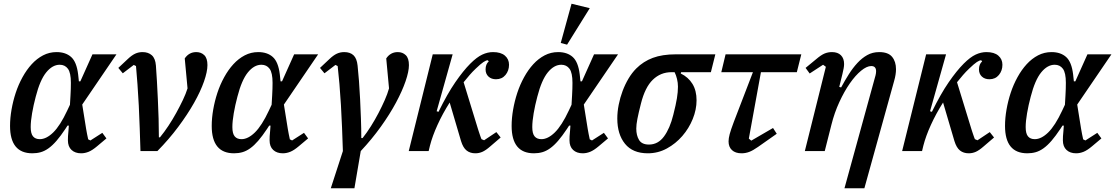

<svg xmlns="http://www.w3.org/2000/svg" viewBox="-20 -812 5994 1032"><path d="M422 -250 443 -119Q445 -106 448 -91.5Q451 -77 454 -63L466 -57L530 -98L552 -68L502 -26Q476 -4 456 4Q436 12 416 12Q384 12 364.5 -6Q345 -24 345 -58Q345 -68 345.5 -80Q346 -92 348 -109L350 -137H343L332 -120Q306 -81 284 -55.5Q262 -30 241 -15Q220 0 199 6Q178 12 154 12Q34 12 34 -135Q34 -177 42 -223Q50 -269 64.5 -313Q79 -357 101 -397Q123 -437 150.5 -467Q178 -497 211.5 -514.5Q245 -532 284 -532Q333 -532 362.5 -505.5Q392 -479 400 -412L404 -375H412L477 -520H606ZM194 -64Q229 -64 266 -100Q303 -136 341 -217L356 -249L359 -301Q360 -318 360.5 -334.5Q361 -351 361 -367Q361 -421 345 -442.5Q329 -464 301 -464Q262 -464 228.5 -423Q195 -382 172 -292Q160 -247 152.5 -203.5Q145 -160 145 -129Q145 -94 157.5 -79Q170 -64 194 -64Z M735 0Q733 -61 731 -123Q729 -185 726 -244.5Q723 -304 719 -358Q715 -412 711 -457L699 -463L640 -418L616 -447L666 -494Q688 -515 706.5 -523.5Q725 -532 746 -532Q777 -532 796 -515Q815 -498 818 -460Q821 -423 823.5 -376Q826 -329 828.5 -278Q831 -227 832.5 -174.5Q834 -122 834 -74H840Q863 -102 885.5 -136Q908 -170 927.5 -205.5Q947 -241 963 -274.5Q979 -308 988 -337L973 -498Q996 -532 1035 -532Q1061 -532 1078 -515.5Q1095 -499 1095 -462Q1095 -427 1076.5 -374Q1058 -321 1023 -259Q988 -197 938 -130Q888 -63 826 0Z M1506 -250 1527 -119Q1529 -106 1532 -91.5Q1535 -77 1538 -63L1550 -57L1614 -98L1636 -68L1586 -26Q1560 -4 1540 4Q1520 12 1500 12Q1468 12 1448.5 -6Q1429 -24 1429 -58Q1429 -68 1429.5 -80Q1430 -92 1432 -109L1434 -137H1427L1416 -120Q1390 -81 1368 -55.5Q1346 -30 1325 -15Q1304 0 1283 6Q1262 12 1238 12Q1118 12 1118 -135Q1118 -177 1126 -223Q1134 -269 1148.5 -313Q1163 -357 1185 -397Q1207 -437 1234.5 -467Q1262 -497 1295.5 -514.5Q1329 -532 1368 -532Q1417 -532 1446.5 -505.5Q1476 -479 1484 -412L1488 -375H1496L1561 -520H1690ZM1278 -64Q1313 -64 1350 -100Q1387 -136 1425 -217L1440 -249L1443 -301Q1444 -318 1444.5 -334.5Q1445 -351 1445 -367Q1445 -421 1429 -442.5Q1413 -464 1385 -464Q1346 -464 1312.5 -423Q1279 -382 1256 -292Q1244 -247 1236.5 -203.5Q1229 -160 1229 -129Q1229 -94 1241.5 -79Q1254 -64 1278 -64Z M1823 0Q1821 -63 1818.5 -126Q1816 -189 1812.5 -248Q1809 -307 1804.5 -360.5Q1800 -414 1795 -457L1783 -463L1724 -418L1700 -447L1750 -494Q1772 -515 1790.5 -523.5Q1809 -532 1830 -532Q1862 -532 1880 -515Q1898 -498 1902 -460Q1906 -423 1909.5 -377Q1913 -331 1915.5 -280Q1918 -229 1920 -175Q1922 -121 1922 -70H1929Q1952 -99 1974 -134Q1996 -169 2014.5 -204.5Q2033 -240 2048 -274Q2063 -308 2071 -337L2056 -498Q2079 -532 2118 -532Q2144 -532 2161 -515.5Q2178 -499 2178 -462Q2178 -428 2160 -375.5Q2142 -323 2108.5 -260.5Q2075 -198 2027 -131Q1979 -64 1919 0L1885 200H1758Z M2306 -520H2413L2327 -214L2337 -211Q2384 -307 2427 -369.5Q2470 -432 2508 -470Q2543 -505 2572 -518.5Q2601 -532 2630 -532Q2672 -532 2694 -513Q2716 -494 2716 -464Q2716 -432 2697 -409Q2678 -386 2646 -386Q2621 -386 2605.5 -400.5Q2590 -415 2590 -439Q2590 -467 2607 -482L2602 -488H2601Q2593 -488 2578.5 -478.5Q2564 -469 2537 -443Q2520 -427 2504 -408.5Q2488 -390 2472 -370L2549 -119Q2550 -116 2552.5 -108Q2555 -100 2558 -91.5Q2561 -83 2563.5 -75.5Q2566 -68 2568 -64L2582 -58L2648 -102L2671 -73L2615 -25Q2591 -4 2573 4Q2555 12 2535 12Q2507 12 2488 -3Q2469 -18 2458 -54L2397 -261Q2359 -201 2331.5 -140.5Q2304 -80 2291 -29L2284 0H2177Z M3118 -250 3139 -119Q3141 -106 3144 -91.5Q3147 -77 3150 -63L3162 -57L3226 -98L3248 -68L3198 -26Q3172 -4 3152 4Q3132 12 3112 12Q3080 12 3060.5 -6Q3041 -24 3041 -58Q3041 -68 3041.5 -80Q3042 -92 3044 -109L3046 -137H3039L3028 -120Q3002 -81 2980 -55.5Q2958 -30 2937 -15Q2916 0 2895 6Q2874 12 2850 12Q2730 12 2730 -135Q2730 -177 2738 -223Q2746 -269 2760.5 -313Q2775 -357 2797 -397Q2819 -437 2846.5 -467Q2874 -497 2907.5 -514.5Q2941 -532 2980 -532Q3029 -532 3058.5 -505.5Q3088 -479 3096 -412L3100 -375H3108L3173 -520H3302ZM2890 -64Q2925 -64 2962 -100Q2999 -136 3037 -217L3052 -249L3055 -301Q3056 -318 3056.5 -334.5Q3057 -351 3057 -367Q3057 -421 3041 -442.5Q3025 -464 2997 -464Q2958 -464 2924.5 -423Q2891 -382 2868 -292Q2856 -247 2848.5 -203.5Q2841 -160 2841 -129Q2841 -94 2853.5 -79Q2866 -64 2890 -64ZM3052 -792 3150 -768 3028 -572 2994 -581Z M3641 -424 3639 -417Q3680 -397 3702 -361Q3724 -325 3724 -273Q3724 -223 3703.5 -172.5Q3683 -122 3647.5 -81Q3612 -40 3564.5 -14Q3517 12 3462 12Q3381 12 3339.5 -39Q3298 -90 3298 -175Q3298 -211 3305.5 -249Q3313 -287 3326.5 -323Q3340 -359 3358.5 -390Q3377 -421 3400 -444Q3438 -482 3489 -501Q3540 -520 3613 -520H3825L3801 -424ZM3468 -35Q3517 -35 3549 -78.5Q3581 -122 3599 -195Q3613 -250 3618.5 -284Q3624 -318 3624 -346Q3624 -367 3619 -387.5Q3614 -408 3606 -424H3589Q3531 -424 3489 -383.5Q3447 -343 3425 -255Q3412 -204 3406 -173Q3400 -142 3400 -121Q3400 -84 3415 -59.5Q3430 -35 3468 -35Z M3880 -520H4287L4263 -424H4070L4005 -67L4018 -56L4135 -124L4155 -93L4054 -22Q4027 -3 4007 4.5Q3987 12 3966 12Q3933 12 3914.5 -5Q3896 -22 3896 -52Q3896 -61 3897.5 -70Q3899 -79 3902 -91Q3905 -103 3910.5 -118.5Q3916 -134 3924 -156L4027 -424H3857Z M4419 -453 4404 -464 4332 -417 4310 -447 4367 -494Q4394 -517 4412.5 -524.5Q4431 -532 4452 -532Q4483 -532 4500 -515Q4517 -498 4517 -468Q4517 -457 4514.5 -444Q4512 -431 4508 -414L4491 -345L4501 -342Q4521 -379 4542.5 -413Q4564 -447 4588.5 -473.5Q4613 -500 4641.5 -516Q4670 -532 4706 -532Q4754 -532 4775 -506.5Q4796 -481 4796 -440Q4796 -426 4793.5 -410Q4791 -394 4786 -377L4626 200H4519L4686 -407Q4689 -419 4689 -429Q4689 -457 4663 -457Q4639 -457 4608.5 -432Q4578 -407 4548 -364Q4518 -321 4491.5 -263.5Q4465 -206 4449 -142L4413 0H4306Z M4958 -520H5065L4979 -214L4989 -211Q5036 -307 5079 -369.5Q5122 -432 5160 -470Q5195 -505 5224 -518.5Q5253 -532 5282 -532Q5324 -532 5346 -513Q5368 -494 5368 -464Q5368 -432 5349 -409Q5330 -386 5298 -386Q5273 -386 5257.5 -400.5Q5242 -415 5242 -439Q5242 -467 5259 -482L5254 -488H5253Q5245 -488 5230.5 -478.5Q5216 -469 5189 -443Q5172 -427 5156 -408.5Q5140 -390 5124 -370L5201 -119Q5202 -116 5204.5 -108Q5207 -100 5210 -91.5Q5213 -83 5215.5 -75.5Q5218 -68 5220 -64L5234 -58L5300 -102L5323 -73L5267 -25Q5243 -4 5225 4Q5207 12 5187 12Q5159 12 5140 -3Q5121 -18 5110 -54L5049 -261Q5011 -201 4983.5 -140.5Q4956 -80 4943 -29L4936 0H4829Z M5770 -250 5791 -119Q5793 -106 5796 -91.5Q5799 -77 5802 -63L5814 -57L5878 -98L5900 -68L5850 -26Q5824 -4 5804 4Q5784 12 5764 12Q5732 12 5712.5 -6Q5693 -24 5693 -58Q5693 -68 5693.5 -80Q5694 -92 5696 -109L5698 -137H5691L5680 -120Q5654 -81 5632 -55.5Q5610 -30 5589 -15Q5568 0 5547 6Q5526 12 5502 12Q5382 12 5382 -135Q5382 -177 5390 -223Q5398 -269 5412.5 -313Q5427 -357 5449 -397Q5471 -437 5498.5 -467Q5526 -497 5559.5 -514.5Q5593 -532 5632 -532Q5681 -532 5710.5 -505.5Q5740 -479 5748 -412L5752 -375H5760L5825 -520H5954ZM5542 -64Q5577 -64 5614 -100Q5651 -136 5689 -217L5704 -249L5707 -301Q5708 -318 5708.5 -334.5Q5709 -351 5709 -367Q5709 -421 5693 -442.5Q5677 -464 5649 -464Q5610 -464 5576.5 -423Q5543 -382 5520 -292Q5508 -247 5500.5 -203.5Q5493 -160 5493 -129Q5493 -94 5505.5 -79Q5518 -64 5542 -64Z"/></svg>

Font: IBM Plex Serif Medm
Style: Italic
Weight: 500
Italic angle: -14°
Designer: Mike Abbink, Paul van der Laan, Pieter van Rosmalen
Foundry: Bold Monday
Version: Version 3.001